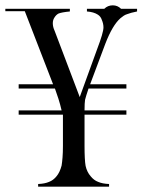

<svg xmlns="http://www.w3.org/2000/svg" viewBox="-25 -700 537 720"><path d="M45 -270V-286H206Q201 -308 194 -330L181 -368H45V-384H174L68 -658H-5V-667H237V-657Q206 -654 194 -649Q185 -644 179 -634Q173 -625 173 -613Q173 -599 180 -584L274 -336L339 -515Q363 -578 363 -597Q363 -611 357 -625Q353 -638 342 -645Q327 -655 301 -657V-667H366Q379 -680 398 -680Q416 -680 429 -667H489V-657Q464 -652 452 -647Q445 -645 439 -641Q433 -637 427 -632Q397 -606 370 -536L313 -384H449V-368H307Q302 -354 299 -343.5Q296 -333 294 -326Q293 -320 292.5 -310Q292 -300 292 -286H449V-270H292V-153Q292 -127 293 -108Q294 -89 296 -78Q301 -55 315 -39Q327 -24 343 -18Q359 -11 384 -10V0H118V-10Q143 -11 159 -18Q175 -24 187 -39Q199 -53 206 -79Q208 -91 209.5 -109.5Q211 -128 211 -153V-270Z"/></svg>

Font: Wachinanga
Style: Regular
Weight: 400
Designer: deFharo
Foundry: deFharo
Version: Wachinanga: Version 2.001 2013